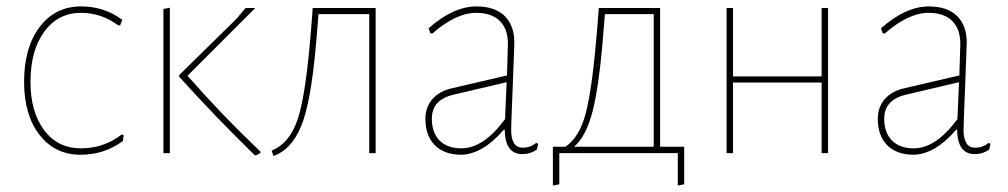

<svg xmlns="http://www.w3.org/2000/svg" viewBox="-20 -477 3139 598"><path d="M232 -457Q306 -457 361 -415L354 -398H348Q296 -437 232 -437Q161 -437 118 -378.5Q75 -320 75 -222Q75 -128 117.5 -71.5Q160 -15 232 -15Q303 -15 359 -58L365 -56L363 -38Q305 5 231 5Q151 5 103 -57Q55 -119 55 -222Q55 -329 103.5 -393Q152 -457 232 -457Z M489 0V-449L509 -453V0ZM775 -452 564 -241Q673 -117 791 -5V-1Q788 2 777 7L773 6Q652 -112 538 -238V-243L716 -418L745 -452Z M832 9 826 -8Q883 -31 908 -108Q933 -185 949 -387L954 -452H1150V0H1130V-433H972L968 -384Q953 -186 925 -103Q897 -20 841 5Z M1464 -457Q1521 -457 1551.5 -427.5Q1582 -398 1582 -344Q1582 -332 1577 -209Q1572 -86 1572 -73Q1572 -17 1608 -17Q1632 -17 1650 -32L1656 -29L1652 -11Q1632 3 1607 3Q1553 3 1552 -73H1549Q1485 2 1418 5Q1364 5 1334.5 -24.5Q1305 -54 1305 -107Q1305 -143 1326.5 -168Q1348 -193 1387 -202L1559 -242L1562 -340Q1562 -387 1536.5 -412Q1511 -437 1463 -437Q1400 -437 1326 -372L1320 -374L1315 -389Q1392 -457 1464 -457ZM1558 -221 1392 -182Q1325 -166 1325 -107Q1325 -64 1349 -39.5Q1373 -15 1417 -15Q1486 -15 1553 -106Z M1702 101V-20H1741Q1785 -49 1805 -126.5Q1825 -204 1840 -387L1845 -452H2036V-20H2111V97L2091 101V0H1722V97ZM1860 -384Q1847 -215 1826.5 -133.5Q1806 -52 1768 -20H2016V-433H1864Z M2243 0V-452H2263V-239H2539V-452H2559V0H2539V-220H2263V0Z M2873 -457Q2930 -457 2960.5 -427.5Q2991 -398 2991 -344Q2991 -332 2986 -209Q2981 -86 2981 -73Q2981 -17 3017 -17Q3041 -17 3059 -32L3065 -29L3061 -11Q3041 3 3016 3Q2962 3 2961 -73H2958Q2894 2 2827 5Q2773 5 2743.5 -24.5Q2714 -54 2714 -107Q2714 -143 2735.5 -168Q2757 -193 2796 -202L2968 -242L2971 -340Q2971 -387 2945.5 -412Q2920 -437 2872 -437Q2809 -437 2735 -372L2729 -374L2724 -389Q2801 -457 2873 -457ZM2967 -221 2801 -182Q2734 -166 2734 -107Q2734 -64 2758 -39.5Q2782 -15 2826 -15Q2895 -15 2962 -106Z"/></svg>

Font: Alegreya Sans SC Thin
Style: Regular
Weight: 100
Designer: Juan Pablo del Peral
Foundry: Huerta Tipografica
Version: Version 2.007